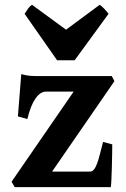

<svg xmlns="http://www.w3.org/2000/svg" viewBox="-20 -765 517 785"><path d="M439 -174.8Q439 -159.2 438.5 -133.3Q438 -107.4 437.3 -80.6Q436.5 -53.7 435.5 -31.2Q434.6 -8.8 433.1 0H40L27.3 -22L281.2 -390.6H168.5Q145 -390.6 125.2 -362.5Q105.5 -334.5 91.8 -278.3L53.2 -289.1L66.9 -461.9Q77.6 -459 86.4 -457.3Q95.2 -455.6 104.7 -454.8Q114.3 -454.1 125.5 -454.1H437L447.8 -433.1L192.9 -63.5H347.7Q357.4 -63.5 364.3 -72Q371.1 -80.6 377 -96.4Q382.8 -112.3 388.4 -134.5Q394 -156.7 401.4 -184.6ZM285.2 -518.6H213.4L80.6 -708.5Q86.4 -717.8 94.7 -729.5Q103 -741.2 111.3 -745.1L250 -643.6L387.2 -745.1Q391.1 -743.2 396 -739Q400.9 -734.9 406 -729.5Q411.1 -724.1 415.8 -718.5Q420.4 -712.9 423.8 -708.5Z"/></svg>

Font: Gentium Book Basic
Style: Bold
Weight: 700
Designer: J. Victor Gaultney and Annie Olsen
Foundry: SIL International
Version: Version 1.102; 2013; Maintenance release